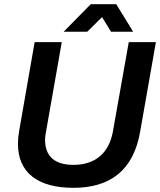

<svg xmlns="http://www.w3.org/2000/svg" viewBox="-20 -888 767 920"><path d="M285 -736H398L469 -806L512 -736H618L537 -868H415ZM332 12C511 12 619 -75 651 -254L727 -686H597L521 -258C502 -152 434 -98 332 -98C242 -98 196 -139 196 -218C196 -231 199 -251 201 -260L276 -686H146L72 -262C68 -240 66 -218 66 -199C66 -60 162 12 332 12Z"/></svg>

Font: Archivo SemiBold
Style: Italic
Weight: 600
Italic angle: -10°
Designer: Hector Gatti
Foundry: Omnibus-Type
Version: Version 2.001